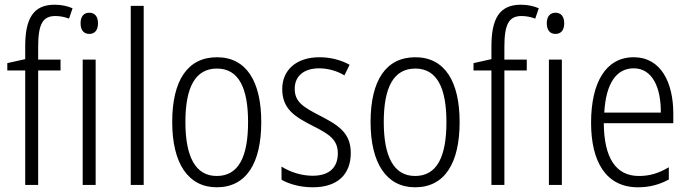

<svg xmlns="http://www.w3.org/2000/svg" viewBox="-20 -785 2925 815"><path d="M237 -486V-532H142V-586C142 -682 161 -717 215 -717C234 -717 255 -713 273 -706L288 -750C266 -759 242 -765 212 -765C121 -765 87 -706 87 -588V-534L11 -517V-486H87V0H142V-486Z M359 -731C334 -731 322 -713 322 -686C322 -658 335 -641 359 -641C383 -641 396 -658 396 -686C396 -713 384 -731 359 -731ZM386 -532H331V0H386Z M590 0V-760H535V0Z M1089 -267C1089 -439 1026 -542 901 -542C776 -542 711 -443 711 -267C711 -93 778 10 900 10C1026 10 1089 -93 1089 -267ZM767 -267C767 -413 808 -494 901 -494C995 -494 1033 -408 1033 -267C1033 -118 992 -38 900 -38C809 -38 767 -121 767 -267Z M1469 -136C1469 -223 1413 -255 1338 -294C1266 -331 1231 -353 1231 -408C1231 -463 1271 -495 1335 -495C1373 -495 1413 -483 1442 -465L1464 -510C1428 -530 1384 -542 1336 -542C1237 -542 1178 -487 1178 -407C1178 -322 1232 -289 1309 -250C1379 -215 1414 -191 1414 -134C1414 -75 1379 -39 1307 -39C1258 -39 1209 -56 1175 -78V-22C1205 -5 1251 10 1308 10C1412 10 1469 -44 1469 -136Z M1931 -267C1931 -439 1868 -542 1743 -542C1618 -542 1553 -443 1553 -267C1553 -93 1620 10 1742 10C1868 10 1931 -93 1931 -267ZM1609 -267C1609 -413 1650 -494 1743 -494C1837 -494 1875 -408 1875 -267C1875 -118 1834 -38 1742 -38C1651 -38 1609 -121 1609 -267Z M2216 -486V-532H2121V-586C2121 -682 2140 -717 2194 -717C2213 -717 2234 -713 2252 -706L2267 -750C2245 -759 2221 -765 2191 -765C2100 -765 2066 -706 2066 -588V-534L1990 -517V-486H2066V0H2121V-486Z M2338 -731C2313 -731 2301 -713 2301 -686C2301 -658 2314 -641 2338 -641C2362 -641 2375 -658 2375 -686C2375 -713 2363 -731 2338 -731ZM2365 -532H2310V0H2365Z M2670 -542C2551 -542 2489 -434 2489 -264C2489 -99 2552 10 2688 10C2739 10 2780 -2 2819 -23V-75C2775 -49 2737 -38 2692 -38C2594 -38 2544 -115 2543 -262H2838V-303C2838 -434 2786 -542 2670 -542ZM2670 -495C2750 -495 2786 -412 2785 -307H2545C2552 -432 2597 -495 2670 -495Z"/></svg>

Font: Noto Sans Thai Cond Light
Style: Regular
Weight: 300
Width: 3
Designer: Monotype Design Team
Foundry: Monotype Imaging Inc.
Version: Version 2.002